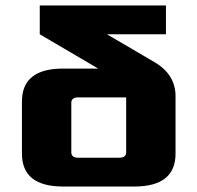

<svg xmlns="http://www.w3.org/2000/svg" viewBox="-20 -680 720 700"><path d="M60 -120V-310Q60 -430 210 -430H338L125 -555V-660H585V-555H370L544 -453Q620 -408 620 -329V-120Q620 0 470 0H210Q60 0 60 -120ZM240 -125Q240 -105 265 -105H415Q440 -105 440 -125V-325H265Q240 -325 240 -305Z"/></svg>

Font: Xolonium
Style: Bold
Weight: 700
Designer: Severin Meyer
Version: Version 4.2